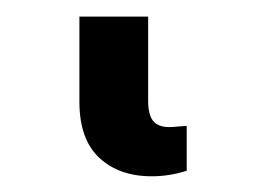

<svg xmlns="http://www.w3.org/2000/svg" viewBox="-20 25 327 236"><path d="M166.5 241.7Q126.5 241.7 102.1 219Q77.6 196.3 77.6 149.9V45.4H162.1V148.9Q162.1 166 168.2 173.6Q174.3 181.2 188 181.2Q192.9 181.2 200.4 180.4Q208 179.7 209.5 179.7V234.9Q188 241.7 166.5 241.7Z"/></svg>

Font: Interop SemBd
Style: Regular
Weight: 600
Designer: Rasmus Andersson, Google, Jang Haemin
Foundry: jhaemin
Version: Version 1.007